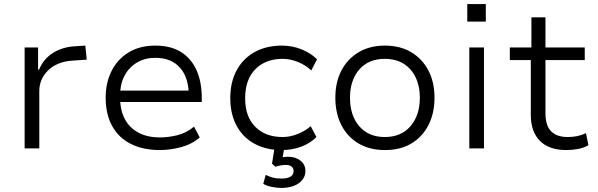

<svg xmlns="http://www.w3.org/2000/svg" viewBox="-20 -729 2938 943"><path d="M101 0V-496H167V-387H172Q192 -438 239.5 -468.5Q287 -499 351 -502L399 -505L406 -436L332 -431Q258 -425 215.5 -382.5Q173 -340 173 -282V0Z M765 8Q684 8 624 -21.5Q564 -51 531.5 -109Q499 -167 499 -249Q499 -323 528 -380.5Q557 -438 611.5 -471.5Q666 -505 743 -505Q820 -505 870.5 -472.5Q921 -440 946 -382.5Q971 -325 971 -248V-228H550V-284H929L907 -261Q907 -348 864 -396.5Q821 -445 742 -445Q693 -445 654 -422.5Q615 -400 592.5 -359Q570 -318 570 -259V-249Q570 -186 594 -142.5Q618 -99 662 -76.5Q706 -54 765 -54Q805 -54 849.5 -64.5Q894 -75 933 -107L961 -54Q922 -20 868.5 -6Q815 8 765 8Z M1363 8Q1287 8 1230 -23Q1173 -54 1142 -111.5Q1111 -169 1111 -247Q1111 -326 1142.5 -384Q1174 -442 1231 -473.5Q1288 -505 1364 -505Q1416 -505 1461.5 -486.5Q1507 -468 1537 -438L1509 -383Q1480 -410 1442.5 -425Q1405 -440 1369 -440Q1284 -440 1234 -389Q1184 -338 1184 -246Q1184 -156 1234 -106Q1284 -56 1368 -56Q1404 -56 1441 -70.5Q1478 -85 1506 -109L1534 -56Q1505 -26 1460.5 -9Q1416 8 1363 8ZM1362 194Q1338 194 1313 188.5Q1288 183 1273 174L1285 130Q1304 139 1321 143.5Q1338 148 1364 148Q1390 148 1406 139Q1422 130 1422 111Q1422 97 1412 89Q1402 81 1383 81Q1374 81 1361 83Q1348 85 1333 90L1316 75L1331 -20H1379L1366 57L1343 49Q1355 45 1369 43Q1383 41 1396 41Q1418 41 1437 49Q1456 57 1468 72.5Q1480 88 1480 111Q1480 136 1464.5 155Q1449 174 1422.5 184Q1396 194 1362 194Z M1871 8Q1796 8 1741.5 -24Q1687 -56 1657 -114Q1627 -172 1627 -249Q1627 -326 1657 -383Q1687 -440 1741.5 -472.5Q1796 -505 1870 -505Q1946 -505 2000 -472.5Q2054 -440 2084 -383Q2114 -326 2114 -249Q2114 -172 2084 -114Q2054 -56 2000 -24Q1946 8 1871 8ZM1870 -56Q1950 -56 1996 -109Q2042 -162 2042 -249Q2042 -335 1996 -387.5Q1950 -440 1870 -440Q1790 -440 1744.5 -387.5Q1699 -335 1699 -249Q1699 -162 1744.5 -109Q1790 -56 1870 -56Z M2275 -623V-709H2366V-623ZM2285 0V-496H2357V0Z M2761 8Q2677 8 2632 -37Q2587 -82 2587 -165V-434H2484V-496H2590V-644H2659V-496H2852V-434H2659V-173Q2659 -112 2687 -84Q2715 -56 2768 -56Q2793 -56 2815 -60.5Q2837 -65 2858 -75L2870 -16Q2849 -3 2819.5 2.5Q2790 8 2761 8Z"/></svg>

Font: Nunito Sans 6pt Light
Style: Regular
Weight: 300
Version: Version 3.101;gftools[0.9.27]